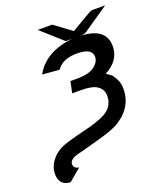

<svg xmlns="http://www.w3.org/2000/svg" viewBox="-139 -670 796 936"><g transform="rotate(-20 259.0 -201.5)"><path d="M6.8 111.8Q6.8 74.7 32.5 41.7Q58.1 8.8 102.1 -7.8Q128.9 -17.6 172.4 -28.3Q215.8 -39.1 247.8 -47.6Q279.8 -56.2 311.3 -69.6Q342.8 -83 359.9 -105.5Q377 -127.9 377 -160.2Q377 -197.3 344.2 -215.8Q320.3 -230 263.2 -230H220.2L232.9 -289.1H267.1Q330.1 -289.1 358.2 -311Q386.2 -333 386.2 -358.9Q386.2 -404.8 308.1 -404.8Q232.9 -404.8 202.1 -358.9L113.8 -366.2Q168.9 -465.3 312 -480H277.8L168 -578.1H243.2L332 -512.2L428.2 -568.8L443.8 -577.1L457 -578.1H518.1L386.2 -487.8L374 -481.9L358.9 -480H341.8Q484.9 -479 484.9 -378.9Q484.9 -304.7 407.2 -264.2Q423.3 -252.9 431.6 -245.8Q439.9 -238.8 451.4 -216.3Q462.9 -193.8 462.9 -166Q462.9 -90.8 407.2 -40Q398.4 -32.2 387.7 -24.7Q377 -17.1 368.4 -12Q359.9 -6.8 344 -0.5Q328.1 5.9 318.6 9.5Q309.1 13.2 285.2 20Q261.2 26.9 248 30.5Q234.9 34.2 200 43.7Q165 53.2 145 58.1Q105 67.9 101.1 92.8Q101.1 117.7 128.9 121.1L64.9 174.8Q6.8 170.9 6.8 111.8Z"/></g></svg>

Font: CMU Bright
Style: SemiBoldOblique
Weight: 600
Italic angle: -12°
Version: Version 0.7.0